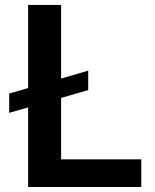

<svg xmlns="http://www.w3.org/2000/svg" viewBox="-20 -747 618 767"><path d="M544.4 0H92.3V-317.8L16.7 -296.2V-373.2L92.3 -395.2V-727.3H224.1V-433.2L332.4 -464.8V-387.1L224.1 -355.8V-110.4H544.4Z"/></svg>

Font: Linik Sans SemiBold
Style: Regular
Weight: 600
Designer: Fonts by Rasmus Andersson / Changes by Cristiano Sobral with parts from Marc Monis
Foundry: rsms
Version: Version 3.020; ttfautohint (v1.6)